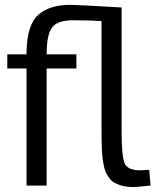

<svg xmlns="http://www.w3.org/2000/svg" viewBox="-20 -758 644 784"><path d="M170.9 -554.2 170.4 -536.1H292V-478.5H170.4V0H88.4V-478.5H9.8V-536.1H88.4V-550.8Q91.3 -658.2 137 -698.2Q182.6 -738.3 268.6 -738.3Q288.1 -738.3 476.6 -727.5V-219.7Q476.6 -122.6 488.3 -92.5Q500 -62.5 553.7 -62.5Q564 -62.5 589.4 -64.5L594.7 -0.5Q538.6 5.9 526.4 5.9Q514.2 5.9 498 4.2Q481.9 2.4 468.8 -2.4Q455.6 -7.3 445.6 -12.9Q435.5 -18.6 427.7 -29.1Q419.9 -39.6 414.6 -49.3Q409.2 -58.6 405.3 -75.2Q397.9 -108.9 396.2 -142.8Q394.5 -176.8 394.5 -237.8V-671.9Q344.2 -675.3 280.8 -675.3Q217.3 -675.3 195.1 -648.9Q172.9 -622.6 170.9 -554.2Z"/></svg>

Font: Oxygen
Style: Normal
Weight: 400
Designer: Vernon Adams
Foundry: Vernon Adams
Version: Version Release 0.2.2 webfont; ttfautohint (v0.8.52-bc40) -l